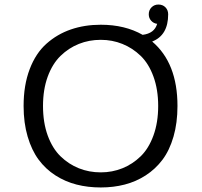

<svg xmlns="http://www.w3.org/2000/svg" viewBox="-20 -815 890 846"><path d="M424 11Q367 11 317.2 -1.8Q267.5 -14.5 224.2 -42.2Q181 -70 150.2 -111.5Q119.5 -153 101.8 -213.2Q84 -273.5 84 -348Q84 -440 110.8 -510.2Q137.5 -580.5 184.8 -622.5Q232 -664.5 292.2 -685.2Q352.5 -706 424 -706Q530.5 -706 608.5 -661.5Q660.5 -668 672.5 -710Q656.5 -712 646 -723.8Q635.5 -735.5 635.5 -752Q635.5 -770.5 647.8 -782.8Q660 -795 678 -795Q697 -795 709 -782.8Q721 -770.5 721 -752Q721 -659.5 650.5 -632Q762 -537.5 762 -348Q762 -273.5 744.5 -213Q727 -152.5 696 -111.2Q665 -70 622 -42.2Q579 -14.5 529.5 -1.8Q480 11 424 11ZM424 -55.5Q474.5 -55.5 519.2 -73.5Q564 -91.5 599.8 -126.2Q635.5 -161 656.2 -218.2Q677 -275.5 677 -348Q677 -420.5 656.2 -477.5Q635.5 -534.5 599.8 -569Q564 -603.5 519.2 -621.5Q474.5 -639.5 424 -639.5Q372.5 -639.5 327.5 -621.5Q282.5 -603.5 246.8 -568.8Q211 -534 190.2 -477.2Q169.5 -420.5 169.5 -348Q169.5 -275 190.2 -218Q211 -161 246.8 -126.2Q282.5 -91.5 327.5 -73.5Q372.5 -55.5 424 -55.5Z"/></svg>

Font: League Mono Wide Light
Style: Regular
Weight: 300
Width: 8
Designer: Tyler Finck
Foundry: The League of Moveable Type / Tyler Finck
Version: Version 2.210